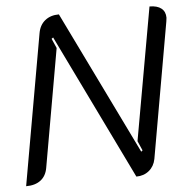

<svg xmlns="http://www.w3.org/2000/svg" viewBox="-52 -759 793 819"><g transform="rotate(-5 345.0 -350.0)"><path d="M141 -637Q147 -671 170.5 -690Q194 -709 230 -709L529 -95L535 -100L517 -141L618 -709Q651 -709 668.5 -695Q686 -681 686 -655Q686 -651 684 -639L582 -59Q576 -28 553.5 -9.5Q531 9 499 9L197 -613L190 -608L208 -567L119 -61Q113 -27 89.5 -9Q66 9 27 9Z"/></g></svg>

Font: K2D Light
Style: Italic
Weight: 300
Italic angle: -10°
Designer: Katatrad Aksorn Co.,Ltd.
Foundry: Cadson Demak Co.,Ltd.
Version: Version 1.000; ttfautohint (v1.6)